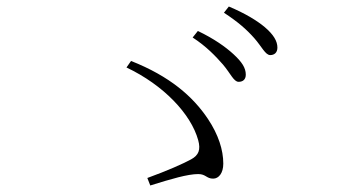

<svg xmlns="http://www.w3.org/2000/svg" viewBox="-20 -726 1040 589"><path d="M712 -475C725 -475 734 -482 734 -497C734 -518 722 -536 696 -560C672 -582 637 -607 587 -631L571 -611C614 -583 642 -553 664 -528C687 -501 697 -475 712 -475ZM634 -178C651 -178 665 -195 665 -224C665 -266 650 -313 618 -361C572 -430 501 -492 382 -539L368 -519C482 -465 566 -376 588 -296C596 -267 590 -250 566 -237C540 -223 495 -203 432 -180L441 -157C505 -177 556 -192 588 -192C612 -192 613 -178 634 -178ZM809 -557C821 -557 831 -564 831 -580C831 -600 819 -620 792 -643C768 -663 732 -685 682 -706L667 -687C711 -658 736 -636 760 -609C783 -583 794 -557 809 -557Z"/></svg>

Font: Source Han Serif TW VF
Style: Regular
Weight: 250
Designer: Ryoko NISHIZUKA 西塚涼子 (kana & ideographs); Frank Grießhammer (Latin, Greek & Cyrillic); Wenlong ZHANG 张文龙 (bopomofo); San
Foundry: Adobe
Version: Version 2.002;hotconv 1.1.0;makeotfexe 2.6.0